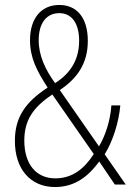

<svg xmlns="http://www.w3.org/2000/svg" viewBox="-20 -744 535 774"><path d="M219 -724C147 -724 101 -671 101 -582C101 -511 128 -459 172 -391C82 -332 40 -271 40 -176C40 -63 102 10 202 10C283 10 338 -35 380 -93L443 0H487L402 -122C435 -175 459 -251 465 -319H429C425 -258 404 -195 379 -154L221 -381C292 -428 334 -489 334 -579C334 -675 288 -724 219 -724ZM219 -691C270 -691 299 -649 299 -580C299 -509 269 -451 202 -409C163 -463 136 -519 136 -582C136 -649 166 -691 219 -691ZM191 -363 358 -123C320 -64 272 -25 203 -25C126 -25 78 -82 78 -177C78 -257 111 -310 191 -363Z"/></svg>

Font: Noto Sans Ethiopic Condensed ExtraLight
Style: Regular
Weight: 200
Width: 3
Designer: Monotype Design Team
Foundry: Monotype Imaging Inc.
Version: Version 2.102